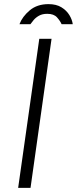

<svg xmlns="http://www.w3.org/2000/svg" viewBox="-20 -911 373 931"><path d="M68 0 170.5 -723H230L128 0ZM215.2 -891Q160.2 -891 124.2 -860.8Q88.2 -830.5 74.3 -793.5H127.3Q133.2 -802 143.3 -814Q153.4 -826 169.4 -835Q185.5 -844 209 -844Q241 -844 256.4 -826.8Q271.8 -809.5 278.8 -793.5H332.8Q330 -815.5 316.3 -838Q302.6 -860.5 277.6 -875.8Q252.7 -891 215.2 -891Z"/></svg>

Font: Public Sans ExtraLight
Style: Italic
Weight: 200
Italic angle: -8°
Designer: The Public Sans project authors (U.S. Web Design System). Libre Franklin designed by Pablo Impallari and Rodrigo Fuenzal
Version: Version 1.007; ttfautohint (v1.8.1) -l 8 -r 50 -G 200 -x 14 